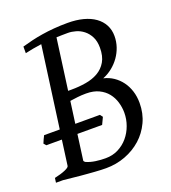

<svg xmlns="http://www.w3.org/2000/svg" viewBox="-121 -721 737 827"><g transform="rotate(-20 247.5 -307.5)"><path d="M269 -588.9Q254.4 -588.9 241.2 -588.6Q228 -588.4 216.3 -587.9L184.6 -354H200.2Q234.4 -354 266.4 -359.4Q298.3 -364.7 323 -378.9Q347.7 -393.1 362.3 -418Q377 -442.9 377 -481.9Q377 -511.7 366.5 -532.2Q356 -552.7 339.8 -565.4Q323.7 -578.1 304.7 -583.5Q285.6 -588.9 269 -588.9ZM272 -166H158.7L143.1 -50.8Q141.6 -46.9 148.4 -41.5Q157.7 -37.1 168.9 -33.9Q180.2 -30.8 192.1 -29.1Q204.1 -27.3 215.8 -26.6Q227.5 -25.9 237.8 -25.9Q270 -25.9 296.1 -39.3Q322.3 -52.7 340.8 -74.7Q359.4 -96.7 369.6 -125Q379.9 -153.3 379.9 -183.1Q379.9 -207.5 372.8 -231.4Q365.7 -255.4 350.6 -274.4Q335.4 -293.5 311.3 -305.2Q287.1 -316.9 252.9 -316.9Q231.4 -316.9 213.4 -314.7Q195.3 -312.5 178.7 -310.1L165 -210H277.8L287.1 -197.8ZM456.1 -200.2Q456.1 -152.3 437.5 -112.8Q418.9 -73.2 387.2 -44.9Q355.5 -16.6 313.5 -0.7Q271.5 15.1 225.1 15.1Q215.3 15.1 201.7 14.6Q188 14.2 172.6 12.9Q157.2 11.7 140.9 10.5Q124.5 9.3 108.9 7.8Q72.3 4.4 32.2 0H0L2.9 -21Q33.7 -27.8 52.2 -35.9Q70.8 -43.9 71.8 -50.8L87.4 -166H16.1L6.8 -176.8Q10.3 -184.6 13.9 -193.4Q17.6 -202.1 22 -210H93.8L144.5 -582.5Q122.6 -579.6 104.5 -576.2Q86.4 -572.8 68.8 -568.8V-599.1Q91.3 -605.5 114.7 -611.1Q138.2 -616.7 164.1 -620.8Q189.9 -625 219.2 -627.4Q248.5 -629.9 282.2 -629.9Q321.8 -629.9 353.3 -621.6Q384.8 -613.3 407 -597.4Q429.2 -581.5 441.2 -558.8Q453.1 -536.1 453.1 -507.8Q453.1 -482.4 445.1 -458.5Q437 -434.6 422.6 -414.3Q408.2 -394 388.4 -378.2Q368.7 -362.3 345.2 -353Q370.1 -347.2 390.4 -333.5Q410.6 -319.8 425.3 -300Q439.9 -280.3 448 -254.9Q456.1 -229.5 456.1 -200.2Z"/></g></svg>

Font: Gentium Plus Eur
Style: Italic
Weight: 400
Italic angle: -8°
Designer: J. Victor Gaultney, Annie Olsen, Iska Routamaa, Becca Hirsbrunner
Foundry: SIL International
Version: Version 5.000